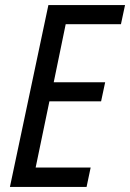

<svg xmlns="http://www.w3.org/2000/svg" viewBox="-20 -734 511 754"><path d="M19 0H320L336 -76H120L174 -336H377L393 -411H191L238 -639H455L471 -714H170Z"/></svg>

Font: Noto Sans Display SemiCondensed
Style: Italic
Weight: 400
Width: 4
Italic angle: -12°
Designer: Monotype Design Team
Foundry: Monotype Imaging Inc.
Version: Version 1.900